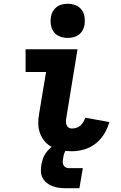

<svg xmlns="http://www.w3.org/2000/svg" viewBox="-20 -790 640 1013"><path d="M359 8Q332 8 306 3.5Q280 -1 257.5 -12Q235 -23 218 -42Q201 -61 192 -84.5Q183 -108 182 -135Q181 -162 186 -188L223 -410H115V-530H389L330 -169Q328 -159 328 -149.5Q328 -140 331 -131Q334 -122 341.5 -117Q349 -112 359 -112Q371 -112 382.5 -115.5Q394 -119 404 -127.5Q414 -136 420 -147Q426 -158 430 -169L557 -146Q548 -114 530 -84Q512 -54 484.5 -32.5Q457 -11 424 -1.5Q391 8 359 8ZM337 -590Q316 -590 296 -597.5Q276 -605 264 -621.5Q252 -638 248.5 -659Q245 -680 249 -702Q251 -717 259 -730.5Q267 -744 279.5 -753.5Q292 -763 307.5 -766.5Q323 -770 337 -770Q359 -770 378.5 -762.5Q398 -755 410.5 -738.5Q423 -722 426 -701Q429 -680 426 -658Q423 -643 415.5 -629.5Q408 -616 395 -606.5Q382 -597 367 -593.5Q352 -590 337 -590ZM324 203Q306 203 288.5 200.5Q271 198 255 191.5Q239 185 226 174.5Q213 164 205 149Q197 134 196 116Q195 98 198 80Q201 63 206.5 47Q212 31 222 17Q232 3 245.5 -9Q259 -21 274.5 -28Q290 -35 306.5 -37.5Q323 -40 340 -40L333 0Q329 0 326 4.5Q323 9 321.5 13Q320 17 318.5 21Q317 25 316 29Q315 33 314.5 37.5Q314 42 313 46Q311 55 311 64Q311 73 314.5 80.5Q318 88 325.5 92.5Q333 97 342 97H417L399 203Z"/></svg>

Font: Iosevka Curly Heavy Extended
Style: Italic
Weight: 900
Width: 7
Italic angle: -9°
Monospace: yes
Designer: Belleve Invis
Foundry: Belleve Invis
Version: Version 11.1.0; ttfautohint (v1.8.3)